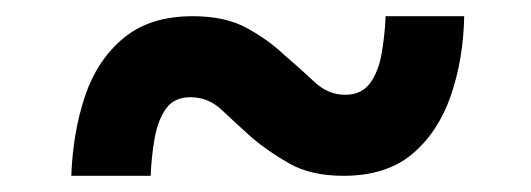

<svg xmlns="http://www.w3.org/2000/svg" viewBox="-20 -435 656 237"><path d="M553 -415Q552 -362 536.5 -317Q521 -272 489 -245Q457 -218 404 -218Q364 -218 337.5 -233Q311 -248 291 -265Q270 -284 253.5 -299.5Q237 -315 215 -315Q195 -315 185 -301Q175 -287 171 -265Q167 -243 166 -218H68Q70 -272 85 -316.5Q100 -361 132.5 -388Q165 -415 218 -415Q258 -415 284.5 -400.5Q311 -386 330 -368Q351 -350 368 -334Q385 -318 406 -318Q426 -318 436.5 -332Q447 -346 451 -368.5Q455 -391 456 -415Z"/></svg>

Font: Kufam SemiBold
Style: Italic
Weight: 600
Italic angle: -11°
Designer: Artur Schmal
Foundry: Original Type
Version: Version 1.301; ttfautohint (v1.8.3)